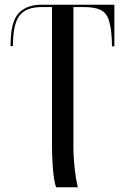

<svg xmlns="http://www.w3.org/2000/svg" viewBox="-20 -556 526 816"><path d="M219 240Q213 227 209 198Q205 169 203 132Q201 95 201 58V-526H157Q91 -526 63 -490Q35 -454 35 -360H25V-367Q25 -462 58.5 -499Q92 -536 158 -536H466V-359H456L455 -391Q452 -444 441.5 -473.5Q431 -503 406 -514.5Q381 -526 337 -526H292V71Q292 101 295 135Q298 169 302.5 198Q307 227 311 240Z"/></svg>

Font: Noto Serif Display SemiCondensed
Style: Regular
Weight: 400
Width: 4
Designer: Monotype Design Team
Foundry: Monotype Imaging Inc.
Version: Version 2.009